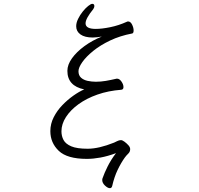

<svg xmlns="http://www.w3.org/2000/svg" viewBox="-20 -820 1040 1003"><path d="M592 -409H589Q559 -402 533 -397.5Q507 -393 481 -393Q459 -393 438 -397.5Q417 -402 403.5 -414Q390 -426 390 -448Q390 -467 410 -495.5Q430 -524 467 -554Q504 -584 555.5 -608.5Q607 -633 670 -645Q678 -646 678 -661Q678 -675 670 -691.5Q662 -708 649 -708Q646 -708 642 -706Q600 -687 556 -678Q512 -669 480 -669Q427 -669 427 -698Q427 -711 437.5 -730Q448 -749 467 -772Q473 -781 473 -788Q473 -800 462 -800Q455 -800 441 -789Q427 -778 412.5 -760Q398 -742 388 -721.5Q378 -701 378 -683Q378 -656 400.5 -640Q423 -624 465 -624Q476 -624 487.5 -625.5Q499 -627 512 -629Q462 -609 421 -579Q380 -549 356 -515.5Q332 -482 332 -450Q332 -371 420 -353Q394 -342 363.5 -320.5Q333 -299 305.5 -270.5Q278 -242 260.5 -207.5Q243 -173 243 -135Q243 -74 287 -32Q331 10 434 10Q467 10 505 3Q543 -4 586 -20Q560 14 542.5 49Q525 84 515 113Q514 115 514 120Q514 136 528.5 149.5Q543 163 554 163Q563 163 566 152Q577 104 594.5 67.5Q612 31 632 3Q640 -8 650 -17.5Q660 -27 660 -41Q660 -51 650.5 -61.5Q641 -72 630 -80Q619 -88 612 -88Q602 -88 591.5 -82.5Q581 -77 576 -75Q536 -59 501.5 -51Q467 -43 438 -43Q382 -43 352.5 -55.5Q323 -68 312 -88.5Q301 -109 301 -134Q301 -172 324.5 -208.5Q348 -245 390 -275.5Q432 -306 489 -326Q546 -346 613 -351Q625 -352 625 -365Q625 -379 614.5 -394Q604 -409 592 -409Z"/></svg>

Font: Klee One
Style: Regular
Weight: 400
Designer: Fontworks Inc.
Foundry: Fontworks Inc.
Version: Version 1.100